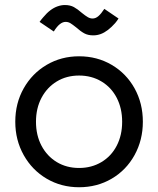

<svg xmlns="http://www.w3.org/2000/svg" viewBox="-20 -746 642 779"><path d="M42 -252Q42 -327.1 76.2 -387.7Q110.4 -448.2 169.4 -482.9Q228.5 -517.6 300.8 -517.6Q374 -517.6 433.1 -482.9Q492.2 -448.2 525.9 -387.7Q559.6 -327.1 559.6 -252Q559.6 -177.7 525.9 -116.7Q492.2 -55.7 433.1 -21Q374 13.7 300.8 13.7Q228.5 13.7 169.4 -21Q110.4 -55.7 76.2 -116.7Q42 -177.7 42 -252ZM475.6 -252Q475.6 -306.6 453.6 -349.1Q431.6 -391.6 391.6 -415.5Q351.6 -439.5 300.8 -439.5Q250 -439.5 210.4 -415.5Q170.9 -391.6 148.4 -349.1Q126 -306.6 126 -252Q126 -197.3 148.4 -154.8Q170.9 -112.3 210.4 -88.4Q250 -64.5 300.8 -64.5Q351.6 -64.5 391.6 -88.4Q431.6 -112.3 453.6 -154.8Q475.6 -197.3 475.6 -252ZM289.1 -634.8Q274.4 -646.5 265.6 -651.9Q256.8 -657.2 246.1 -657.2Q234.4 -657.2 222.7 -647.9Q210.9 -638.7 198.2 -618.2L140.6 -657.2Q144.5 -662.1 147.9 -667Q151.4 -671.9 155.3 -675.8Q169.9 -693.4 184.1 -704.1Q198.2 -714.8 213.4 -720.2Q228.5 -725.6 243.2 -725.6Q264.6 -725.6 279.8 -717.3Q294.9 -709 312.5 -693.4Q327.1 -681.6 336.4 -676.3Q345.7 -670.9 355.5 -670.9Q368.2 -670.9 379.4 -680.7Q390.6 -690.4 403.3 -710L460.9 -670.9Q458 -666 454.6 -661.6Q451.2 -657.2 447.3 -652.3Q432.6 -635.7 418 -624.5Q403.3 -613.3 388.7 -607.9Q374 -602.5 358.4 -602.5Q336.9 -602.5 321.8 -610.8Q306.6 -619.1 289.1 -634.8Z"/></svg>

Font: Wanted Sans Std Variable
Style: Regular
Weight: 400
Designer: Original Design by Kil Hyung-jin and Kang Hanbin, Wanted Lab, Inc;
Foundry: Wanted Lab, Inc.
Version: Version 1.003;Glyphs 3.2 (3227)